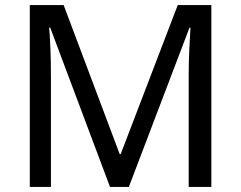

<svg xmlns="http://www.w3.org/2000/svg" viewBox="-20 -734 947 754"><path d="M412 0 177 -626H173Q176 -595 178 -542.5Q180 -490 180 -433V0H97V-714H230L450 -129H454L678 -714H810V0H721V-439Q721 -491 723.5 -542Q726 -593 728 -625H724L486 0Z"/></svg>

Font: Noto Sans Modi
Style: Regular
Weight: 400
Designer: Monotype Design Team
Foundry: Monotype Imaging Inc.
Version: Version 2.003; ttfautohint (v1.8.4.7-5d5b)